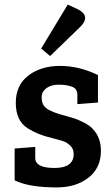

<svg xmlns="http://www.w3.org/2000/svg" viewBox="-20 -806 491 839"><path d="M295 -427Q271 -436 237 -436Q203 -436 182.5 -420.5Q162 -405 162 -382.5Q162 -360 169.5 -347.5Q177 -335 193 -326Q218 -313 253 -303.5Q288 -294 305 -288.5Q322 -283 347.5 -270Q373 -257 386 -242Q421 -205 421 -147Q421 -72 366.5 -29.5Q312 13 228 13Q106 13 44 -18V-157L134 -164V-116Q134 -72 218 -72Q302 -72 302 -133Q302 -155 287.5 -169Q273 -183 259 -188Q245 -193 225.5 -198Q206 -203 187.5 -208Q169 -213 147.5 -221.5Q126 -230 100 -246Q49 -279 49 -356.5Q49 -434 104 -476Q159 -518 242.5 -518Q326 -518 408 -478V-358L318 -351V-393Q318 -418 295 -427ZM160 -594 276 -786 323 -764Q352 -748 352 -728Q352 -708 327 -685L199 -561Z"/></svg>

Font: Bree Serif
Style: Regular
Weight: 400
Designer: Veronika Burian, Jos Scaglione
Foundry: TypeTogether
Version: Version 1.001